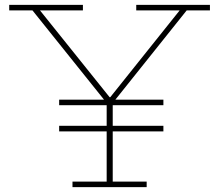

<svg xmlns="http://www.w3.org/2000/svg" viewBox="-20 -772 904 792"><path d="M654 -361V-338H224V-361ZM654 -253V-230H224V-253ZM750 -729 444 -346H421L114 -729H18V-752H322V-729H145L441 -360L419 -371H446L426 -360L721 -729H542V-752H846V-729ZM445 -365V-23H585V0H279V-23H420V-365Z"/></svg>

Font: Hepta Slab ExtraLight
Style: Regular
Weight: 200
Designer: Michael LaGattuta
Foundry: Michael LaGattuta
Version: Version 1.100